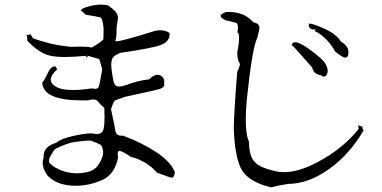

<svg xmlns="http://www.w3.org/2000/svg" viewBox="-20 -780 1654 832"><path d="M308 25Q366 25 422 0.5Q478 -24 492 -99Q490 -107 490 -113Q490 -126 498 -126Q509 -126 546 -101Q617 -82 660 -32Q718 -10 724 -10Q735 -10 738 -34Q719 -80 657.5 -120.5Q596 -161 514 -192H507Q483 -192 480 -213Q477 -234 461 -307Q473 -343 479 -345Q485 -347 520 -360L651 -389Q692 -397 692 -412L691 -418L692 -426Q692 -444 675 -453Q669 -456 663 -456Q646 -456 626 -436Q580 -432 523 -410Q506 -405 496 -405Q485 -405 478.5 -412Q472 -419 466 -461Q462 -485 462 -501Q462 -514 466.5 -526Q471 -538 501 -551Q648 -572 681.5 -587Q715 -602 715 -632V-637Q697 -649 675 -649Q658 -649 638 -642Q506 -601 485 -601L479 -602Q485 -616 485 -641V-651Q485 -669 488 -681Q491 -693 491 -703Q491 -716 482 -727.5Q473 -739 448 -757Q433 -760 418 -760Q395 -760 371 -754Q330 -744 330 -733V-732H329L330 -733Q331 -733 334 -731.5Q337 -730 352 -716Q404 -708 414.5 -704.5Q425 -701 429 -656L428 -609Q410 -592 377 -574Q365 -578 325 -578L289 -577Q237 -582 196 -592Q155 -602 123 -614Q112 -633 109 -633V-632Q108 -628 105 -628L96 -630Q95 -630 95 -629L98 -617V-604Q149 -550 196 -539Q221 -533 262 -533Q299 -533 350 -538Q357 -531 359 -531Q360 -531 360 -532L358 -539Q405 -525 408.5 -524.5Q412 -524 423 -480Q411 -407 406.5 -401Q402 -395 393 -395Q387 -395 378 -397Q331 -390 296 -390Q242 -390 218 -407Q200 -419 200 -435Q200 -454 228 -480Q220 -491 220 -494L221 -496L222 -491L216 -492Q200 -492 186 -461.5Q172 -431 163 -422Q167 -345 335 -345H360Q375 -349 385 -349Q398 -349 405.5 -339Q413 -329 432 -312L433 -272Q433 -224 425 -211.5Q417 -199 401 -199Q396 -199 389 -200.5Q382 -202 372 -202Q347 -202 295.5 -190.5Q244 -179 223 -161Q169 -145 169 -103V-97Q165 -86 165 -74Q165 -48 186 -19Q228 25 308 25ZM314 -29Q287 -29 259 -37Q216 -50 194 -75Q192 -78 192 -83Q192 -98 216 -131Q227 -142 287 -162Q335 -170 372 -171Q417 -155 420 -148Q427 -134 427 -119Q427 -99 408.5 -69Q390 -39 351 -33Q333 -29 314 -29Z M1154 32Q1187 23 1229 17Q1318 16 1407.5 -48.5Q1497 -113 1556 -216Q1551 -219 1551 -224V-227Q1551 -232 1541.5 -234Q1532 -236 1532 -239L1534 -221Q1465 -135 1357 -78Q1275 -34 1211 -34Q1190 -34 1171 -39Q1111 -52 1088 -74Q1059 -99 1059 -166Q1045 -195 1045 -261Q1045 -297 1049 -344Q1073 -575 1095 -616Q1104 -650 1104 -661Q1104 -678 1077 -684Q1039 -728 973 -728H959Q936 -719 936 -712L937 -708Q938 -703 955 -693L1003 -681Q1011 -678 1011 -661Q1011 -652 1009 -639Q1016 -637 1016 -616Q1016 -593 1008 -550Q1009 -517 1020 -503Q1016 -482 1008 -469Q994 -295 993 -223Q998 -91 1029.5 -41Q1061 9 1154 32ZM1384 -448Q1391 -448 1397 -458Q1400 -465 1400 -473Q1400 -486 1391 -502Q1381 -523 1320 -567Q1278 -597 1260 -597Q1251 -597 1247.5 -591.5Q1244 -586 1244 -584Q1244 -583 1246.5 -582.5Q1249 -582 1254 -576Q1287 -540 1333 -487Q1339 -459 1370 -454Q1377 -448 1384 -448ZM1476 -530Q1490 -530 1490 -554Q1490 -581 1457 -600Q1438 -632 1387 -655Q1336 -678 1320 -678Q1318 -674 1318 -670Q1318 -663 1324 -657.5Q1330 -652 1342 -652H1348Q1345 -649 1345 -646Q1345 -643 1351 -642Q1399 -616 1433 -556Q1466 -530 1476 -530Z"/></svg>

Font: Xiaobo Songti 小帛宋体
Style: Regular
Weight: 400
Version: Version 1.501;March 17, 2024;FontCreator 14.0.0.2814 64-bit